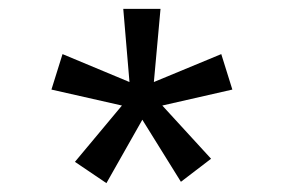

<svg xmlns="http://www.w3.org/2000/svg" viewBox="-20 -547 640 433"><path d="M342 -527 327 -362 479 -425 504 -345 346 -309 456 -189 388 -137 301 -277 220 -134 149 -182 255 -309 96 -345 121 -425 272 -362 258 -527Z"/></svg>

Font: Fira Mono
Style: Regular
Weight: 400
Designer: Carrois Corporate & Edenspiekermann AG
Foundry: Carrois Corporate GbR & Edenspiekermann AG
Version: Version 3.206;PS 003.206;hotconv 1.0.70;makeotf.lib2.5.58329